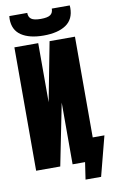

<svg xmlns="http://www.w3.org/2000/svg" viewBox="-123 -1138 788 1317"><g transform="rotate(-10 271.0 -479.5)"><path d="M460 -157.7H541.5L469.7 118.7H361.3L378.9 0H292V-429.7L206.1 0H38.1V-859.4H204.1V-447.8L283.2 -859.4H460ZM250.5 -904.3Q151.9 -904.3 95.7 -941.9Q39.6 -979.5 39.6 -1056.2Q39.6 -1066.4 41 -1076.7H166Q166 -1047.4 185.1 -1033.7Q204.1 -1020 251.5 -1020Q298.8 -1020 317.9 -1033.7Q336.9 -1047.4 336.9 -1076.7H461.9Q462.9 -1064 462.9 -1059.6Q462.9 -980.5 407 -942.4Q351.1 -904.3 250.5 -904.3Z"/></g></svg>

Font: Anton
Style: Regular
Weight: 400
Designer: Vernon Adams, Tural Alisoy
Foundry: Vernon Adams
Version: Version 2.300